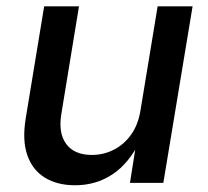

<svg xmlns="http://www.w3.org/2000/svg" viewBox="-20 -562 638 590"><path d="M210.9 7.3Q156.2 7.3 118.2 -15.9Q80.1 -39.1 64 -85Q47.9 -130.9 59.1 -198.7L115.7 -542.5H222.7L168.5 -211.9Q158.7 -152.8 183.6 -119.4Q208.5 -85.9 262.2 -85.9Q297.9 -85.9 329.1 -101.6Q360.4 -117.2 382.3 -147.5Q404.3 -177.7 411.6 -222.2L464.4 -542.5H571.8L481.9 0H379.4L400.4 -132.8H412.6Q376.5 -59.6 325.4 -26.1Q274.4 7.3 210.9 7.3Z"/></svg>

Font: Inter 16pt Medium
Style: Italic
Weight: 500
Italic angle: -9.3988°
Version: Version 4.001;git-66647c0bb